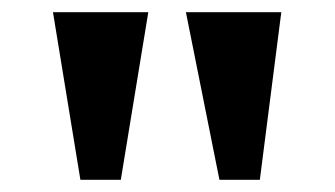

<svg xmlns="http://www.w3.org/2000/svg" viewBox="-20 -734 549 315"><path d="M340 -439 285 -714H441.5L406.3 -439ZM111.9 -439 66.9 -714H223.3L178.2 -439Z"/></svg>

Font: Noto Serif Khmer
Style: Regular
Weight: 400
Designer: Danh Hong and the Monotype Design Team
Foundry: Monotype Imaging Inc.
Version: Version 2.003